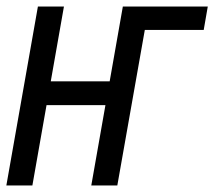

<svg xmlns="http://www.w3.org/2000/svg" viewBox="-28 -570 659 590"><path d="M168.5 -550 128 -320H309L349.5 -550H610.5L598 -478H417L332.5 0H252.5L296 -247H115L71.5 0H-8.5L88.5 -550Z"/></svg>

Font: JuliaMono BoldItalic
Style: Regular
Weight: 700
Italic angle: -9°
Monospace: yes
Designer: cormullion
Foundry: corm
Version: Version 0.049; ttfautohint (v1.8.4)